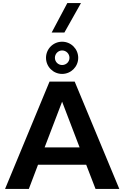

<svg xmlns="http://www.w3.org/2000/svg" viewBox="-20 -1232 810 1252"><path d="M467 -700H303L13 0H168L228 -158H542L603 0H758ZM385 -750C443 -750 490 -797 490 -855C490 -913 443 -960 385 -960C327 -960 280 -913 280 -855C280 -797 327 -750 385 -750ZM385 -808C359 -808 338 -829 338 -855C338 -881 359 -903 385 -903C412 -903 433 -881 433 -855C433 -829 412 -808 385 -808ZM317 -1020H400L508 -1212H419ZM271 -271 385 -569 499 -271Z"/></svg>

Font: Gully SemiBold
Style: Regular
Weight: 600
Designer: jaikishan Patel
Foundry: MagicType
Version: Version 1.000;Glyphs 3.2 (3242)